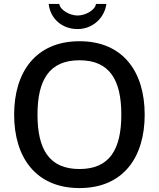

<svg xmlns="http://www.w3.org/2000/svg" viewBox="-20 -945 808 978"><path d="M385 -638C538 -638 598 -538 598 -361C598 -184 538 -84 385 -84C231 -84 171 -184 171 -361C171 -538 231 -638 385 -638ZM717 -361C717 -579 607 -735 385 -735C163 -735 52 -579 52 -361C52 -143 163 13 385 13C607 13 717 -143 717 -361ZM228 -925C236 -851 295 -797 375 -797C452 -797 512 -853 522 -925H469C465 -894 416 -866 375 -866C335 -866 286 -894 282 -925Z"/></svg>

Font: Perun Medium
Style: Regular
Weight: 500
Foundry: Copyright (c) Stefan Peev, Context Ltd, 2016
Version: Version 1.089